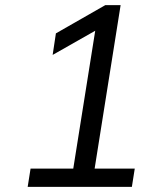

<svg xmlns="http://www.w3.org/2000/svg" viewBox="-20 -725 640 745"><path d="M87.4 0 98.6 -70.9H264.3L354 -634.1L397 -632.7L184.3 -511.9L196.9 -595.5L388.4 -705H448L347.2 -70.9H502.9L491.7 0Z"/></svg>

Font: Mulish ExtraLight
Style: Italic
Weight: 200
Italic angle: -9°
Designer: Vernon Adams
Foundry: Vernon Adams
Version: Version 3.603